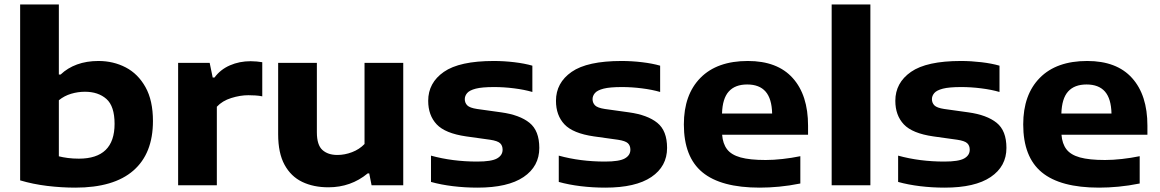

<svg xmlns="http://www.w3.org/2000/svg" viewBox="-20 -828 5183 858"><path d="M316.5 10.5Q255 10.5 191 2.8Q127 -5 70 -22V-808H243V-495H251Q282 -524.5 324.5 -540Q367 -555.5 420 -555.5Q486.5 -555.5 541.8 -526.8Q597 -498 630.2 -438.5Q663.5 -379 663.5 -287Q663.5 -142 576 -65.8Q488.5 10.5 316.5 10.5ZM332.5 -119Q492 -119 492 -274.5Q492 -353.5 455.5 -385.8Q419 -418 359.5 -418Q328.5 -418 298 -409Q267.5 -400 243 -380V-129.5Q260.5 -125 283.2 -122Q306 -119 332.5 -119Z M776 0V-547H917L930.5 -481.5H938.5Q965 -517.5 1007.5 -536Q1050 -554.5 1100 -554.5Q1114 -554.5 1127.2 -553.2Q1140.5 -552 1152 -550V-397.5Q1137.5 -400.5 1121 -401.5Q1104.5 -402.5 1090 -402.5Q1053.5 -402.5 1013.5 -390Q973.5 -377.5 949 -351V0Z M1447.5 9Q1381 9 1330.5 -15.2Q1280 -39.5 1251.5 -91.8Q1223 -144 1223 -228V-547H1396V-237Q1396 -180 1420.8 -157.8Q1445.5 -135.5 1487.5 -135.5Q1520.5 -135.5 1553.2 -148Q1586 -160.5 1609 -184.5V-547H1782V0H1640.5L1630 -53H1623Q1548 9 1447.5 9Z M2114 10.5Q2058 10.5 2004.2 4Q1950.5 -2.5 1906 -15V-132.5Q2002 -106 2112.5 -106Q2176.5 -106 2201.2 -120Q2226 -134 2226 -159Q2226 -177.5 2214.8 -188Q2203.5 -198.5 2170.5 -203.5L2063 -218.5Q1969.5 -232 1931.5 -272.2Q1893.5 -312.5 1893.5 -377.5Q1893.5 -458 1963.5 -506.8Q2033.5 -555.5 2186.5 -555.5Q2232 -555.5 2278.2 -550Q2324.5 -544.5 2359 -534.5V-417Q2323 -427.5 2277.5 -433.2Q2232 -439 2188 -439Q2134 -439 2106 -431.8Q2078 -424.5 2067.5 -412Q2057 -399.5 2057 -385Q2057 -368.5 2068 -357.2Q2079 -346 2112 -341L2219.5 -326Q2302.5 -314.5 2346.2 -279.2Q2390 -244 2390 -167Q2390 -84.5 2319.8 -37Q2249.5 10.5 2114 10.5Z M2685 10.5Q2629 10.5 2575.2 4Q2521.5 -2.5 2477 -15V-132.5Q2573 -106 2683.5 -106Q2747.5 -106 2772.2 -120Q2797 -134 2797 -159Q2797 -177.5 2785.8 -188Q2774.5 -198.5 2741.5 -203.5L2634 -218.5Q2540.5 -232 2502.5 -272.2Q2464.5 -312.5 2464.5 -377.5Q2464.5 -458 2534.5 -506.8Q2604.5 -555.5 2757.5 -555.5Q2803 -555.5 2849.2 -550Q2895.5 -544.5 2930 -534.5V-417Q2894 -427.5 2848.5 -433.2Q2803 -439 2759 -439Q2705 -439 2677 -431.8Q2649 -424.5 2638.5 -412Q2628 -399.5 2628 -385Q2628 -368.5 2639 -357.2Q2650 -346 2683 -341L2790.5 -326Q2873.5 -314.5 2917.2 -279.2Q2961 -244 2961 -167Q2961 -84.5 2890.8 -37Q2820.5 10.5 2685 10.5Z M3375 10.5Q3202 10.5 3119 -58Q3036 -126.5 3036 -272Q3036 -405 3110.2 -480.2Q3184.5 -555.5 3322 -555.5Q3454 -555.5 3522.5 -479.2Q3591 -403 3591 -266.5V-226H3207Q3210 -186 3229 -161Q3248 -136 3289.5 -124.5Q3331 -113 3401.5 -113Q3436.5 -113 3477 -117.5Q3517.5 -122 3556.5 -130V-8Q3507 2 3461.8 6.2Q3416.5 10.5 3375 10.5ZM3319 -450.5Q3265 -450.5 3236.8 -419.2Q3208.5 -388 3206.5 -320.5H3430.5Q3429 -387 3401.2 -418.8Q3373.5 -450.5 3319 -450.5Z M3696.5 0V-808H3869.5V0Z M4201.5 10.5Q4145.5 10.5 4091.8 4Q4038 -2.5 3993.5 -15V-132.5Q4089.5 -106 4200 -106Q4264 -106 4288.8 -120Q4313.5 -134 4313.5 -159Q4313.5 -177.5 4302.2 -188Q4291 -198.5 4258 -203.5L4150.5 -218.5Q4057 -232 4019 -272.2Q3981 -312.5 3981 -377.5Q3981 -458 4051 -506.8Q4121 -555.5 4274 -555.5Q4319.5 -555.5 4365.8 -550Q4412 -544.5 4446.5 -534.5V-417Q4410.5 -427.5 4365 -433.2Q4319.5 -439 4275.5 -439Q4221.5 -439 4193.5 -431.8Q4165.5 -424.5 4155 -412Q4144.5 -399.5 4144.5 -385Q4144.5 -368.5 4155.5 -357.2Q4166.5 -346 4199.5 -341L4307 -326Q4390 -314.5 4433.8 -279.2Q4477.5 -244 4477.5 -167Q4477.5 -84.5 4407.2 -37Q4337 10.5 4201.5 10.5Z M4891.5 10.5Q4718.5 10.5 4635.5 -58Q4552.5 -126.5 4552.5 -272Q4552.5 -405 4626.8 -480.2Q4701 -555.5 4838.5 -555.5Q4970.5 -555.5 5039 -479.2Q5107.5 -403 5107.5 -266.5V-226H4723.5Q4726.5 -186 4745.5 -161Q4764.5 -136 4806 -124.5Q4847.5 -113 4918 -113Q4953 -113 4993.5 -117.5Q5034 -122 5073 -130V-8Q5023.5 2 4978.2 6.2Q4933 10.5 4891.5 10.5ZM4835.5 -450.5Q4781.5 -450.5 4753.2 -419.2Q4725 -388 4723 -320.5H4947Q4945.5 -387 4917.8 -418.8Q4890 -450.5 4835.5 -450.5Z"/></svg>

Font: Encode Sans Exp
Style: Bold
Weight: 700
Width: 7
Designer: Multiple Designers
Foundry: Impallari Type
Version: Version 3.002; ttfautohint (v1.8.3) -l 8 -r 50 -G 200 -x 14 